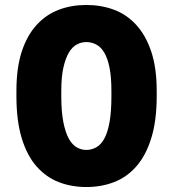

<svg xmlns="http://www.w3.org/2000/svg" viewBox="-20 -733 691 766"><path d="M324.5 13.2Q383.5 13.2 434.7 -6.3Q485.8 -25.8 523.8 -69Q561.8 -112.2 583.5 -181.8Q605.2 -251.4 605.2 -349.9V-370Q605.2 -462.1 583.5 -526.9Q561.8 -591.7 523.8 -633.4Q485.8 -675.2 434.7 -694.2Q383.5 -713.2 324.5 -713.2Q265.5 -713.2 214.8 -694.2Q164.2 -675.2 126 -633.4Q87.8 -591.7 66.7 -526.9Q45.5 -462.1 45.5 -370V-349.9Q45.5 -251.4 66.7 -181.8Q87.8 -112.2 126 -69Q164.2 -25.8 214.8 -6.3Q265.5 13.2 324.5 13.2ZM324.3 -134.8Q304.7 -134.8 286.6 -144.9Q268.5 -155 254.8 -179.3Q241.2 -203.7 232.8 -245.6Q224.5 -287.5 224.5 -350V-370Q224.5 -425.5 232.8 -462.9Q241.2 -500.3 254.8 -523.3Q268.5 -546.3 286.7 -555.7Q304.8 -565.2 324.4 -565.2Q344.5 -565.2 363.3 -555.7Q382.2 -546.3 395.8 -523.3Q409.5 -500.3 417 -462.9Q424.5 -425.5 424.5 -370V-350Q424.5 -287.5 417 -245.6Q409.5 -203.7 395.8 -179.3Q382.2 -155 363.4 -144.9Q344.6 -134.8 324.3 -134.8Z"/></svg>

Font: Golos Text VF
Style: Regular
Weight: 400
Designer: A.Korolkova, Vitaly Kuzmin
Foundry: ParaType Ltd
Version: Version 2.005